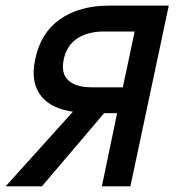

<svg xmlns="http://www.w3.org/2000/svg" viewBox="-77 -657 643 677"><path d="M180.2 -263.2Q144 -268.1 115.5 -281.5Q86.9 -294.9 68.4 -317.9Q49.8 -340.8 43.9 -372.8Q38.1 -404.8 46.9 -446.8Q65.9 -541 134.5 -589.1Q203.1 -637.2 308.1 -637.2H518.1L382.8 0H282.2L335.9 -257.8H290L70.8 0H-57.1ZM147.9 -448.2Q137.2 -397.9 164.1 -373.5Q190.9 -349.1 247.1 -349.1H356L397.9 -545.9H289.1Q232.9 -545.9 195.6 -521.5Q158.2 -497.1 147.9 -448.2Z"/></svg>

Font: Anonymous Pro
Style: Bold Italic
Weight: 700
Italic angle: -12°
Monospace: yes
Designer: Mark Simonson
Version: Version 1.003